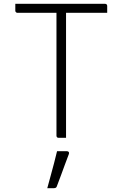

<svg xmlns="http://www.w3.org/2000/svg" viewBox="-20 -720 640 1003"><path d="M60 -700H529Q534 -700 537 -697Q540 -694 540 -689Q540 -679 540 -671Q540 -663 540 -653H71Q68 -653 65.5 -654.5Q63 -656 61.5 -658.5Q60 -661 60 -664Q60 -674 60 -682Q60 -690 60 -700ZM325 0Q315 0 305.5 0Q296 0 286 0Q281 0 278 -3Q275 -6 275 -11Q275 -95 275 -178.5Q275 -262 275 -345.5Q275 -429 275 -512.5Q275 -596 275 -680H331L325 -669Q325 -640 325 -611Q325 -582 325 -552.5Q325 -523 325 -494Q325 -429 325 -363Q325 -297 325 -231.5Q325 -166 325 -100Q325 -74 325 -49Q325 -24 325 0ZM278 70Q289 70 302.5 70Q316 70 330 70Q336 70 339 74Q342 78 340 84Q329 113 319 140Q309 167 299 194.5Q289 222 277 253Q276 257 272.5 260Q269 263 262 263Q253 263 245.5 263Q238 263 227 263Q236 230 245 197Q254 164 262.5 132Q271 100 278 70Z"/></svg>

Font: Recursive Monospace Light
Style: Regular
Weight: 300
Version: Version 1.047